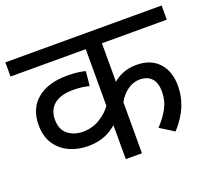

<svg xmlns="http://www.w3.org/2000/svg" viewBox="-108 -763 1000 904"><g transform="rotate(-20 391.5 -311.0)"><path d="M783 -551H458V-333L444 -343Q464 -368 498 -384Q532 -400 575 -400Q646 -400 686 -357Q726 -314 726 -240Q726 -188 706 -139.5Q686 -91 642 -42L572 -86Q605 -120 625.5 -157.5Q646 -195 646 -241Q646 -285 625 -307.5Q604 -330 566 -330Q533 -330 503.5 -308.5Q474 -287 455 -250L458 -287V0H377V-210L391 -183Q372 -164 348.5 -149Q325 -134 296 -126Q267 -118 233 -118Q182 -118 139.5 -137.5Q97 -157 71.5 -195.5Q46 -234 46 -291Q46 -373 100.5 -418.5Q155 -464 252 -464Q278 -464 300.5 -461.5Q323 -459 342 -454L335 -381Q318 -386 297.5 -388.5Q277 -391 254 -391Q193 -391 160 -364.5Q127 -338 127 -288Q127 -239 157.5 -214.5Q188 -190 233 -190Q281 -190 320 -214.5Q359 -239 381 -273L377 -224V-551H0V-622H783Z"/></g></svg>

Font: hexhindi15
Style: Regular
Weight: 400
Designer: Jelle Bosma - Monotype Design Team
Foundry: Monotype Imaging Inc.
Version: Version 2.006